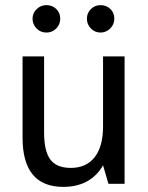

<svg xmlns="http://www.w3.org/2000/svg" viewBox="-20 -717 576 749"><path d="M426 -644Q426 -622 410 -606Q394 -590 372 -590Q350 -590 334.5 -606Q319 -622 319 -644Q319 -666 334.5 -681.5Q350 -697 372 -697Q395 -697 410.5 -682Q426 -667 426 -644ZM215 -644Q215 -622 199.5 -606Q184 -590 161 -590Q138 -590 122.5 -606Q107 -622 107 -644Q107 -666 123 -681.5Q139 -697 161 -697Q184 -697 199.5 -682Q215 -667 215 -644ZM256 -62Q317 -62 349.5 -104Q382 -146 382 -224V-497H466V0H403L382 -72Q333 12 227 12Q68 12 68 -180V-497H152V-200Q152 -127 176.5 -94.5Q201 -62 256 -62Z"/></svg>

Font: Atkinson Hyperlegible Pro
Style: Regular
Weight: 400
Designer: Elliott Scott, Megan Eiswerth, Linus Boman, Theodore Petrosky, Jacob Perez
Foundry: Braille Institute
Version: Version 1.5.1